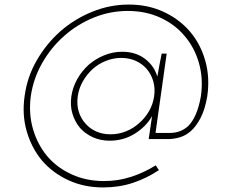

<svg xmlns="http://www.w3.org/2000/svg" viewBox="-20 -610 1030 842"><path d="M321 -188Q326 -223 343.5 -253.5Q361 -284 386 -307Q412 -330 444.5 -343Q477 -356 512 -356Q547 -356 575.5 -343Q604 -330 623 -308Q643 -285 652 -254Q661 -223 656 -188Q651 -153 633.5 -122.5Q616 -92 590 -70Q565 -47 532.5 -34Q500 -21 465 -21Q430 -21 402 -33.5Q374 -46 355 -68Q334 -91 325 -121.5Q316 -152 321 -188ZM889 -188Q901 -271 880 -344.5Q859 -418 812 -473Q765 -527 696.5 -558.5Q628 -590 545 -590Q462 -590 384.5 -558.5Q307 -527 245 -473Q183 -418 141 -345Q99 -272 88 -189Q76 -106 97.5 -33Q119 40 165 95Q212 149 280.5 180.5Q349 212 432 212Q502 212 562.5 192Q623 172 677 136Q673 131 670 126Q667 121 663 115Q612 147 555 165.5Q498 184 436 184Q359 184 295 155Q231 126 188 76Q145 25 125 -43Q105 -111 115 -188Q126 -265 165 -333.5Q204 -402 262 -453Q320 -504 391.5 -533Q463 -562 541 -562Q618 -562 682 -533Q746 -504 789 -453Q833 -402 852.5 -333.5Q872 -265 861 -188Q853 -142 839 -109.5Q825 -77 806 -58Q789 -42 768.5 -34.5Q748 -27 725 -27H662L711 -375H689Q684 -349 679 -324Q674 -299 670 -274Q657 -320 616.5 -351.5Q576 -383 516 -383Q475 -383 437 -367.5Q399 -352 369 -326Q339 -299 319 -263.5Q299 -228 293 -188Q287 -147 297.5 -112Q308 -77 330 -50Q353 -24 386.5 -8.5Q420 7 461 7Q522 7 571.5 -24Q621 -55 647 -101Q645 -88 643 -74.5Q641 -61 639 -47L632 0H716Q741 0 767.5 -7.5Q794 -15 818 -36Q841 -57 860 -93.5Q879 -130 889 -188Z"/></svg>

Font: Josefin Slab Thin Light
Style: Italic
Weight: 300
Italic angle: -12°
Version: Version 2.000